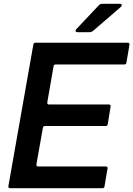

<svg xmlns="http://www.w3.org/2000/svg" viewBox="-20 -987 699 1007"><path d="M528 -9Q527 0 517 0H33Q28 0 25.5 -3Q23 -6 24 -11L155 -754Q157 -763 166 -763H650Q655 -763 657.5 -760Q660 -757 659 -752L643 -658Q642 -649 632 -649H272Q263 -649 261 -640L228 -450V-448Q228 -439 237 -439H551Q556 -439 558.5 -436Q561 -433 560 -428L545 -335Q544 -326 534 -326H216Q207 -326 205 -317L171 -125V-123Q171 -114 180 -114H535Q540 -114 542.5 -111Q545 -108 544 -103ZM388 -818Q376 -818 376 -826Q376 -830 381 -835L499 -960Q506 -967 517 -967H607Q619 -967 619 -960Q619 -955 613 -950L467 -824Q458 -818 449 -818Z"/></svg>

Font: Open Sauce Two SemiBold Italic
Style: Regular
Weight: 600
Italic angle: -10°
Designer: Alfredo Marco Pradil
Foundry: Creative Sauce Fz LLC
Version: Version 1.477